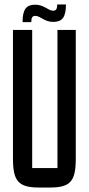

<svg xmlns="http://www.w3.org/2000/svg" viewBox="-20 -834 396 859"><path d="M236 -814C236 -796 232 -786 218 -786C195 -786 178 -813 138 -813C98 -813 81 -793 81 -735H120C120 -754 124 -763 138 -763C161 -763 178 -736 218 -736C258 -736 275 -756 275 -814ZM203 5C296 5 319 -24 319 -125V-700H237V-82H124V-700H38V-125C38 -24 62 5 155 5Z"/></svg>

Font: Queering
Style: Regular
Weight: 400
Designer: Adam Naccarato
Foundry: adamnac
Version: Version 2.000;hotconv 1.0.109;makeotfexe 2.5.65596